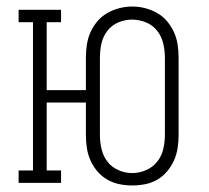

<svg xmlns="http://www.w3.org/2000/svg" viewBox="-20 -560 640 588"><path d="M385 8Q365 8 345.5 4Q326 0 308.5 -10Q291 -20 278 -35.5Q265 -51 257 -69Q249 -87 246 -107Q243 -127 243 -147V-246H123V-38H167V0H37V-38H81V-492H37V-530H167V-492H123V-284H243V-383Q243 -403 246 -423Q249 -443 257 -461Q265 -479 278 -494.5Q291 -510 308.5 -520Q326 -530 345.5 -535Q365 -540 385 -540Q405 -540 424.5 -535Q444 -530 461.5 -520Q479 -510 492 -494.5Q505 -479 513 -461Q521 -443 524 -423Q527 -403 527 -383V-147Q527 -127 524 -107Q521 -87 513 -69Q505 -51 492 -35.5Q479 -20 462 -10Q445 0 425 4Q405 8 385 8ZM385 -30Q407 -30 427.5 -39Q448 -48 461.5 -65Q475 -82 480 -103.5Q485 -125 485 -147V-383Q485 -405 480 -426.5Q475 -448 461.5 -465.5Q448 -483 427 -491.5Q406 -500 384 -500Q362 -500 341.5 -491Q321 -482 308 -464.5Q295 -447 290.5 -426Q286 -405 286 -383V-147Q286 -125 291 -103.5Q296 -82 309 -65Q322 -48 342.5 -39Q363 -30 385 -30Z"/></svg>

Font: Iosevka Curly Slab XLtEx
Style: Regular
Weight: 200
Width: 7
Monospace: yes
Designer: Belleve Invis
Foundry: Belleve Invis
Version: Version 11.1.0; ttfautohint (v1.8.3)